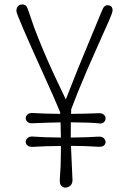

<svg xmlns="http://www.w3.org/2000/svg" viewBox="-20 -828 564 856"><path d="M295.4 -214.8Q366.7 -215.3 418.9 -218.8Q435.1 -219.7 442.9 -211.7Q450.7 -203.6 450.7 -194.6Q450.7 -185.5 443.1 -179Q435.5 -172.4 415 -173.8Q360.4 -177.7 296.9 -177.7H296.4L303.2 -25.4Q303.2 -1.5 282.2 6.3Q276.9 8.3 269.3 8.3Q261.7 8.3 253.2 0Q244.6 -8.3 247.1 -36.6Q251.5 -87.4 251.5 -151.9Q251.5 -165.5 251.5 -177.2Q181.6 -176.8 126.5 -173.3Q110.4 -172.4 102.5 -179.4Q94.7 -186.5 94.7 -195.8Q94.7 -205.1 102.8 -212.6Q110.8 -220.2 126.5 -219.2Q171.9 -215.3 251.5 -214.8Q251 -230 251 -238.3Q250.5 -259.3 250 -282.7Q246.6 -282.7 243.2 -282.2Q219.2 -282.2 197.3 -281.2Q143.1 -279.8 126.7 -278.6Q110.4 -277.3 102.5 -284.7Q94.7 -292 94.7 -301Q94.7 -310.1 102.8 -317.6Q110.8 -325.2 126.5 -324.2Q176.8 -320.8 248.5 -320.3Q248.5 -324.2 248 -328.1Q220.7 -394 181.2 -480.5Q53.2 -762.7 53.2 -777.8Q53.2 -807.1 78.6 -808.1Q90.8 -808.6 97.2 -800.8Q103.5 -793 115.7 -753.7Q127.9 -714.4 151.4 -656.2Q174.8 -598.1 198.2 -545.4Q221.7 -492.7 243.2 -448.2Q260.3 -412.6 273.4 -384.8Q326.2 -520.5 377.4 -642.6Q431.2 -771 433.8 -778.6Q436.5 -786.1 439.9 -792Q447.3 -804.7 458.5 -804.7Q481.9 -804.7 481.9 -781.7Q481.9 -772 466.8 -737.8Q451.7 -703.6 423.3 -640.4Q395 -577.1 369.1 -517.6Q323.2 -410.6 297.4 -340.8Q296.9 -331.1 296.9 -320.3Q358.4 -320.8 418.9 -323.2Q435.1 -324.2 442.9 -316.7Q450.7 -309.1 450.7 -302.2Q450.7 -295.4 448.7 -291Q446.8 -286.6 443.4 -283.2Q435.1 -276.4 424.6 -277.6Q414.1 -278.8 401.6 -279.8Q389.2 -280.8 372.1 -281.2Q322.3 -282.7 295.9 -282.7Q295.4 -252 295.4 -214.8Z"/></svg>

Font: Pompiere
Style: Regular
Weight: 400
Designer: Karolina Lach
Foundry: Sorkin Type Co.
Version: Version 1.002